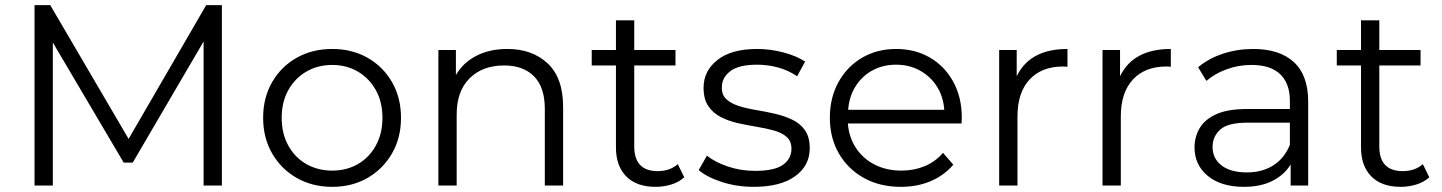

<svg xmlns="http://www.w3.org/2000/svg" viewBox="-20 -720 5596 745"><path d="M114 0V-700H175L479 -181L780 -700H841V0H770V-559L495 -89H460L185 -555V0Z M1269 5Q1192 5 1131.5 -29.5Q1071 -64 1036 -124.5Q1001 -185 1001 -263Q1001 -341 1036 -401.5Q1071 -462 1131.5 -496Q1192 -530 1269 -530Q1346 -530 1406 -496Q1466 -462 1501 -401.5Q1536 -341 1536 -263Q1536 -185 1501 -124.5Q1466 -64 1406 -29.5Q1346 5 1269 5ZM1269 -58Q1325 -58 1369 -83.5Q1413 -109 1438.5 -155.5Q1464 -202 1464 -263Q1464 -324 1438.5 -370Q1413 -416 1369 -442Q1325 -468 1269 -468Q1213 -468 1168.5 -442Q1124 -416 1098.5 -370Q1073 -324 1073 -263Q1073 -202 1098.5 -155.5Q1124 -109 1168.5 -83.5Q1213 -58 1269 -58Z M1681 0V-526H1749V-429Q1777 -477 1828.5 -503.5Q1880 -530 1949 -530Q2045 -530 2105 -474Q2165 -418 2165 -305V0H2094V-298Q2094 -381 2052.5 -423.5Q2011 -466 1936 -466Q1852 -466 1802 -416Q1752 -366 1752 -276V0Z M2524 5Q2450 5 2410 -35.5Q2370 -76 2370 -148V-466H2276V-526H2370V-641H2441V-526H2601V-466H2441V-152Q2441 -56 2532 -56Q2579 -56 2610 -83L2635 -32Q2614 -13 2584.5 -4Q2555 5 2524 5Z M2905 5Q2840 5 2782 -13.5Q2724 -32 2691 -60L2723 -116Q2754 -91 2804 -74Q2854 -57 2910 -57Q2985 -57 3018 -80.5Q3051 -104 3051 -143Q3051 -172 3032.5 -188.5Q3014 -205 2983.5 -213.5Q2953 -222 2916.5 -228Q2880 -234 2844 -242Q2808 -250 2777.5 -265.5Q2747 -281 2728.5 -308Q2710 -335 2710 -380Q2710 -445 2764 -487.5Q2818 -530 2918 -530Q2969 -530 3020 -516.5Q3071 -503 3104 -481L3073 -424Q3038 -448 2998 -458.5Q2958 -469 2918 -469Q2847 -469 2814 -444Q2781 -419 2781 -382Q2780 -352 2798.5 -335Q2817 -318 2847.5 -308.5Q2878 -299 2914.5 -293Q2951 -287 2987.5 -278.5Q3024 -270 3054.5 -255.5Q3085 -241 3103.5 -214.5Q3122 -188 3122 -145Q3122 -77 3065 -36Q3008 5 2905 5Z M3476 5Q3394 5 3332 -29.5Q3270 -64 3235 -124.5Q3200 -185 3200 -263Q3200 -341 3233.5 -401.5Q3267 -462 3325 -496Q3383 -530 3457 -530Q3531 -530 3588.5 -496.5Q3646 -463 3679 -402.5Q3712 -342 3712 -263Q3712 -258 3711.5 -252.5Q3711 -247 3711 -241H3270Q3274 -187 3301.5 -145.5Q3329 -104 3374.5 -81Q3420 -58 3478 -58Q3526 -58 3567.5 -75Q3609 -92 3639 -127L3679 -81Q3643 -39 3591 -17Q3539 5 3476 5ZM3271 -294H3644Q3640 -346 3615 -385Q3590 -424 3549 -446.5Q3508 -469 3457 -469Q3406 -469 3365.5 -447Q3325 -425 3300 -385.5Q3275 -346 3271 -294Z M3857 0V-526H3925V-424Q3976 -530 4122 -530V-461Q4117 -461 4113 -461.5Q4109 -462 4105 -462Q4022 -462 3975 -411.5Q3928 -361 3928 -268V0Z M4258 0V-526H4326V-424Q4377 -530 4523 -530V-461Q4518 -461 4514 -461.5Q4510 -462 4506 -462Q4423 -462 4376 -411.5Q4329 -361 4329 -268V0Z M4988 0V-82Q4964 -42 4918 -18.5Q4872 5 4807 5Q4718 5 4666.5 -37.5Q4615 -80 4615 -148Q4615 -188 4634.5 -222Q4654 -256 4698.5 -276.5Q4743 -297 4818 -297H4985V-329Q4985 -396 4947.5 -432Q4910 -468 4836 -468Q4785 -468 4739 -451Q4693 -434 4661 -406L4629 -459Q4669 -493 4725 -511.5Q4781 -530 4843 -530Q4945 -530 5000.5 -479Q5056 -428 5056 -326V0ZM4985 -158V-244H4820Q4744 -244 4714.5 -217Q4685 -190 4685 -150Q4685 -105 4720 -78Q4755 -51 4818 -51Q4878 -51 4921 -78.5Q4964 -106 4985 -158Z M5415 5Q5341 5 5301 -35.5Q5261 -76 5261 -148V-466H5167V-526H5261V-641H5332V-526H5492V-466H5332V-152Q5332 -56 5423 -56Q5470 -56 5501 -83L5526 -32Q5505 -13 5475.5 -4Q5446 5 5415 5Z"/></svg>

Font: Montserrat
Style: Regular
Weight: 400
Designer: Julieta Ulanovsky
Foundry: Julieta Ulanovsky
Version: Version 9.000; ttfautohint (v1.8.4.7-5d5b)